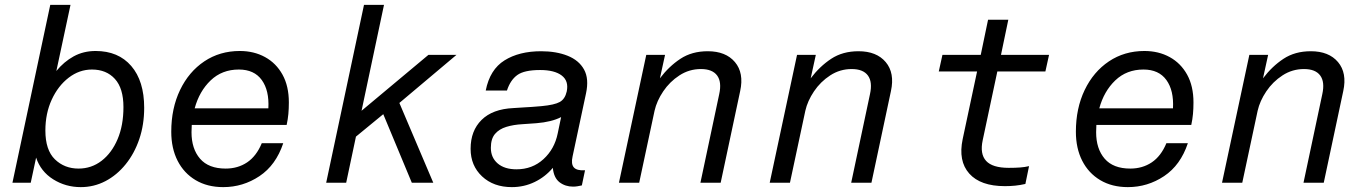

<svg xmlns="http://www.w3.org/2000/svg" viewBox="-20 -749 5602 787"><path d="M571 -307Q571 -238 551 -179Q531 -120 495 -75.5Q459 -31 412 -6.5Q365 18 311 18Q249 18 198 -14Q147 -46 128 -103L106 0H31L186 -729H269L211 -458Q242 -496 282 -518Q322 -540 372 -540Q465 -540 518 -478.5Q571 -417 571 -307ZM357 -464Q305 -464 261.5 -430.5Q218 -397 192 -340.5Q166 -284 166 -214Q166 -134 205 -96Q244 -58 302 -58Q355 -58 396.5 -90Q438 -122 462 -178.5Q486 -235 486 -310Q486 -387 451 -425.5Q416 -464 357 -464Z M1141 -162Q1111 -72 1043.5 -27Q976 18 895 18Q830 18 782 -10.5Q734 -39 708 -90Q682 -141 682 -209Q682 -305 718 -380Q754 -455 817.5 -497.5Q881 -540 963 -540Q1021 -540 1066.5 -515Q1112 -490 1138 -443Q1164 -396 1164 -329Q1164 -304 1162 -282Q1160 -260 1155 -237H766Q765 -222 765 -207Q765 -139 800 -98.5Q835 -58 905 -58Q955 -58 993 -83.5Q1031 -109 1053 -162ZM959 -464Q890 -464 843.5 -419.5Q797 -375 778 -305H1080Q1084 -378 1053 -421Q1022 -464 959 -464Z M1399 0H1317L1472 -729H1554L1462 -295L1736 -524H1851L1617 -327L1756 0H1668L1551 -281L1439 -189Z M2378 -51 2365 11Q2356 13 2347 14.5Q2338 16 2329 16Q2297 16 2273.5 -2Q2250 -20 2246 -61Q2215 -24 2171.5 -3Q2128 18 2078 18Q2003 18 1956 -26Q1909 -70 1909 -139Q1909 -213 1954 -257.5Q1999 -302 2084 -306Q2107 -308 2131 -309Q2155 -310 2200 -314Q2253 -319 2274.5 -331Q2296 -343 2303 -374Q2312 -417 2282.5 -439.5Q2253 -462 2194 -462Q2129 -462 2100.5 -441.5Q2072 -421 2058 -378H1971Q1988 -464 2048 -501.5Q2108 -539 2198 -539Q2260 -539 2306.5 -520.5Q2353 -502 2374 -464Q2395 -426 2382 -366L2327 -108Q2320 -77 2332 -63Q2344 -49 2378 -51ZM2266 -202 2280 -269Q2241 -249 2179 -244L2122 -240Q2085 -238 2055.5 -229Q2026 -220 2009 -200Q1992 -180 1992 -143Q1992 -103 2020 -79Q2048 -55 2097 -55Q2162 -55 2207.5 -96.5Q2253 -138 2266 -202Z M2517 0 2629 -524H2706L2685 -428Q2722 -477 2769 -508Q2816 -539 2881 -539Q2955 -539 2992.5 -494.5Q3030 -450 3014 -376L2934 0H2851L2928 -363Q2939 -413 2919.5 -439.5Q2900 -466 2853 -466Q2805 -466 2765 -440Q2725 -414 2698.5 -374.5Q2672 -335 2663 -295L2600 0Z M3135 0 3247 -524H3324L3303 -428Q3340 -477 3387 -508Q3434 -539 3499 -539Q3573 -539 3610.5 -494.5Q3648 -450 3632 -376L3552 0H3469L3546 -363Q3557 -413 3537.5 -439.5Q3518 -466 3471 -466Q3423 -466 3383 -440Q3343 -414 3316.5 -374.5Q3290 -335 3281 -295L3218 0Z M4083 -524H4280L4265 -456H4068L4008 -174Q3996 -118 4022 -89.5Q4048 -61 4115 -61Q4142 -61 4161.5 -62.5Q4181 -64 4198 -68L4183 5Q4161 10 4141 12Q4121 14 4099 14Q3999 14 3953 -37.5Q3907 -89 3926 -179L3985 -456H3828L3843 -524H4000L4030 -668H4113Z M4849 -162Q4819 -72 4751.5 -27Q4684 18 4603 18Q4538 18 4490 -10.5Q4442 -39 4416 -90Q4390 -141 4390 -209Q4390 -305 4426 -380Q4462 -455 4525.5 -497.5Q4589 -540 4671 -540Q4729 -540 4774.5 -515Q4820 -490 4846 -443Q4872 -396 4872 -329Q4872 -304 4870 -282Q4868 -260 4863 -237H4474Q4473 -222 4473 -207Q4473 -139 4508 -98.5Q4543 -58 4613 -58Q4663 -58 4701 -83.5Q4739 -109 4761 -162ZM4667 -464Q4598 -464 4551.5 -419.5Q4505 -375 4486 -305H4788Q4792 -378 4761 -421Q4730 -464 4667 -464Z M4989 0 5101 -524H5178L5157 -428Q5194 -477 5241 -508Q5288 -539 5353 -539Q5427 -539 5464.5 -494.5Q5502 -450 5486 -376L5406 0H5323L5400 -363Q5411 -413 5391.5 -439.5Q5372 -466 5325 -466Q5277 -466 5237 -440Q5197 -414 5170.5 -374.5Q5144 -335 5135 -295L5072 0Z"/></svg>

Font: Fragment Mono
Style: Italic
Weight: 400
Italic angle: -12°
Designer: Wei Huang based on Nimbus Sans by URW Studio, based on Helvetica by Max Miedinger.
Foundry: Wei Huang
Version: Version 1.011; ttfautohint (v1.8.4.7-5d5b)